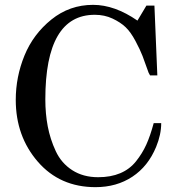

<svg xmlns="http://www.w3.org/2000/svg" viewBox="-20 -757 762 792"><path d="M45 -345Q45 -440 81 -528Q117 -616 192 -676.5Q267 -737 364 -737Q453 -737 547 -672L584 -734H617L629 -446H599L593 -457Q578 -500 568 -526Q558 -552 538.5 -588.5Q519 -625 498 -645Q477 -665 444 -680.5Q411 -696 371 -696Q167 -696 167 -347Q167 -288 177 -235.5Q187 -183 210 -133.5Q233 -84 278 -55Q323 -26 385 -26Q437 -26 476 -42.5Q515 -59 541 -91.5Q567 -124 583.5 -160.5Q600 -197 614 -249H645Q645 -202 624 -151Q591 -71 526 -28Q461 15 374 15Q227 15 136 -90Q45 -195 45 -345Z"/></svg>

Font: Academico
Style: Regular
Weight: 400
Foundry: Steinberg Media Technologies GmbH
Version: Version 0.902